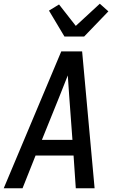

<svg xmlns="http://www.w3.org/2000/svg" viewBox="-20 -1011 640 1031"><path d="M0 0 309 -735H421L488 0H387L375 -176H171L101 0ZM369 -260 352 -490Q350 -519 348 -548Q346 -577 344 -606Q332 -577 321 -548Q310 -519 298 -490L205 -260ZM326 -815 243 -954 297 -987 387 -872 516 -991 562 -950 432 -815Z"/></svg>

Font: Iosevka Custom Medium Oblique
Style: Regular
Weight: 500
Italic angle: -9°
Designer: Belleve Invis
Foundry: Belleve Invis
Version: Version 27.0.1